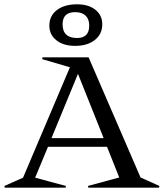

<svg xmlns="http://www.w3.org/2000/svg" viewBox="-69 -864 754 884"><path d="M276.9 -652.8Q223.1 -652.8 190.7 -678.5Q158.2 -704.1 158.2 -746.1Q158.2 -791 192.9 -817.6Q227.5 -844.2 286.1 -844.2Q338.4 -844.2 370.1 -819.1Q401.9 -793.9 401.9 -752Q401.9 -707 367.7 -679.9Q333.5 -652.8 276.9 -652.8ZM-48.8 -7.8 37.1 -45.9 252.9 -554.2 125 -591.8 127 -600.1H338.9L578.1 -46.9L665 -7.8L663.1 0H337.9L335.9 -7.8L480 -46.9L423.8 -188H151.9L92.8 -45.9L234.9 -7.8L232.9 0H-46.9ZM168 -228H408.2L290 -523.9ZM219.2 -752Q219.2 -689 286.1 -689Q341.8 -689 341.8 -746.1Q341.8 -775.9 325.2 -792Q308.6 -808.1 276.9 -808.1Q219.2 -808.1 219.2 -752Z"/></svg>

Font: Halibut
Style: Regular
Weight: 400
Designer: Matteo Maggi
Foundry: Collletttivo
Version: Version 3.080 | FøM Fix